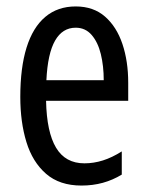

<svg xmlns="http://www.w3.org/2000/svg" viewBox="-20 -566 458 596"><path d="M215 -546Q270 -546 306 -514.5Q342 -483 360 -429.5Q378 -376 378 -309V-253H123Q125 -156 154 -107.5Q183 -59 242 -59Q271 -59 299.5 -68Q328 -77 358 -96V-24Q330 -7 299 1.5Q268 10 233 10Q165 10 123 -26.5Q81 -63 62 -125Q43 -187 43 -265Q43 -356 62.5 -418.5Q82 -481 120.5 -513.5Q159 -546 215 -546ZM215 -480Q174 -480 151 -440Q128 -400 124 -317H302Q302 -361 293 -398Q284 -435 264.5 -457.5Q245 -480 215 -480Z"/></svg>

Font: Noto Sans Devanagari ExtraCondensed
Style: Regular
Weight: 400
Width: 2
Designer: Jelle Bosma - Monotype Design Team
Foundry: Monotype Imaging Inc.
Version: Version 2.006